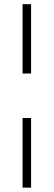

<svg xmlns="http://www.w3.org/2000/svg" viewBox="-20 -747 253 904"><path d="M86.3 -191.4H126.4V136.4H86.3ZM126.4 -727.3V-400.9H86.3V-727.3Z"/></svg>

Font: Inter UI Extra Light
Style: Regular
Weight: 200
Designer: Rasmus Andersson
Foundry: rsms
Version: 3.2;8d6f07862